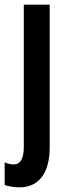

<svg xmlns="http://www.w3.org/2000/svg" viewBox="-42 -563 294 823"><path d="M40 240Q25 240 6.5 237Q-12 234 -22 230V133Q-1 142 16 142Q60 142 60 67V-543H171V68Q171 151 137.5 195.5Q104 240 40 240Z"/></svg>

Font: Noto Sans Khmer UI ExtraCondensed SemiBold
Style: Regular
Weight: 600
Width: 2
Designer: Danh Hong and the Monotype Design Team
Foundry: Monotype Imaging Inc.
Version: Version 2.002; ttfautohint (v1.8.4.7-5d5b)